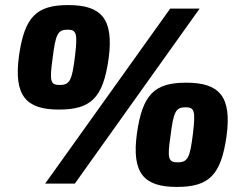

<svg xmlns="http://www.w3.org/2000/svg" viewBox="-20 -724 954 757"><path d="M249 -704C124 -704 77 -658 55 -505C33 -345 84 -292 212 -292C339 -292 386 -338 408 -491C430 -651 379 -704 249 -704ZM767 -690H651L158 0H275ZM247 -607C282 -607 286 -591 276 -505C264 -407 256 -389 215 -389C179 -389 175 -404 187 -491C199 -589 207 -607 247 -607ZM714 -398C589 -398 542 -352 520 -199C498 -40 548 13 677 13C804 13 851 -33 873 -186C895 -345 844 -398 714 -398ZM712 -301C747 -301 751 -286 741 -199C729 -102 721 -84 680 -84C644 -84 639 -99 652 -186C664 -283 672 -301 712 -301Z"/></svg>

Font: Exo 2 Extra Bold
Style: Italic
Weight: 800
Italic angle: -8°
Designer: Natanael Gama
Version: Version 1.001;PS 001.001;hotconv 1.0.88;makeotf.lib2.5.64775